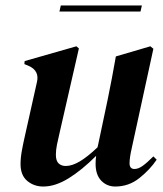

<svg xmlns="http://www.w3.org/2000/svg" viewBox="-20 -666 595 701"><path d="M138 15Q104 15 79.5 -5.5Q55 -26 55 -67Q55 -90 60 -117Q65 -144 71 -170L115 -367Q124 -406 88 -424L69 -432L70 -443L259 -497L268 -489L198 -183Q192 -158 188 -138Q184 -118 184 -101Q184 -79 194 -69.5Q204 -60 220 -60Q243 -60 271 -76.5Q299 -93 336 -128Q337 -134 339 -141L373 -302Q381 -341 388.5 -380.5Q396 -420 403 -460L529 -497L540 -488L461 -125Q453 -90 453 -70Q453 -49 471 -49Q485 -49 501 -60.5Q517 -72 540 -95L552 -83Q527 -46 488.5 -15.5Q450 15 401 15Q370 15 349.5 -6.5Q329 -28 329 -68Q329 -83 331 -97Q279 -45 230.5 -15Q182 15 138 15ZM197 -624 202 -646H498L493 -624Z"/></svg>

Font: DeepMind Serif Display
Style: Italic
Weight: 400
Italic angle: -12°
Designer: Frank Grießhammer / Modifications: Colophon Foundry
Foundry: Colophon Foundry
Version: Version 5.003; ttfautohint (v1.8.2)